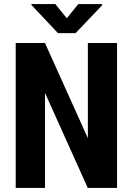

<svg xmlns="http://www.w3.org/2000/svg" viewBox="-20 -922 652 942"><path d="M554.2 0H410.6L200.7 -466.3V0H57.1V-710.9H200.7L411.1 -244.1V-710.9H554.2ZM307.6 -832.5 364.3 -901.9H481.4V-896.5L350.6 -759.3H264.6L134.3 -897.5V-901.9H251.5Z"/></svg>

Font: MAUL Condensed Bold
Style: Condensed Bold
Weight: 700
Designer: MAUL
Version: Version 1.0; 2020; ttfautohint (v1.8.3)